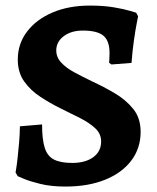

<svg xmlns="http://www.w3.org/2000/svg" viewBox="-20 -674 579 706"><path d="M220.4 12Q168.4 12 128.8 2.4Q89.3 -7.3 67.3 -16.7Q45.3 -26.1 45.3 -26.1L37.2 -39.7Q37.2 -39.7 39.6 -54.3Q42.1 -68.9 44.7 -93.3Q47.4 -117.7 50.1 -148.1Q52.8 -178.6 53.2 -209.6L134.7 -216.4Q134.7 -160.6 144.7 -129.9Q154.7 -99.2 179.1 -87Q203.5 -74.9 245.8 -74.9Q293.8 -74.9 322.9 -96Q351.9 -117.2 351.9 -153.8Q351.9 -181.8 330.6 -202Q309.2 -222.1 275.4 -239.4Q241.6 -256.7 203.9 -274.9Q164.8 -294.1 128.5 -317.9Q92.1 -341.7 68.8 -374.7Q45.4 -407.8 45.4 -454.9Q45.4 -513.3 79.6 -558Q113.7 -602.7 173.3 -628.1Q233 -653.5 310.6 -653.5Q360.1 -653.5 398.5 -647.1Q436.8 -640.6 458.8 -633.9Q480.8 -627.2 480.8 -627.2L487.8 -613.9Q487.8 -613.9 483.1 -590.3Q478.4 -566.6 472.7 -527.4Q467 -488.2 463.6 -442.7L389.8 -436.9L381.1 -443.2Q381.1 -443.2 382 -453.9Q382.8 -464.6 382.8 -479Q382.8 -523.9 360.2 -542.8Q337.6 -561.6 284.5 -561.6Q241.7 -561.6 214.3 -540.9Q186.9 -520.2 186.9 -488.6Q186.9 -463.1 205.5 -443.5Q224 -423.8 253.9 -407.7Q283.8 -391.7 318.4 -374.9Q361.1 -355.2 402 -331.1Q442.9 -307 470 -273.4Q497.1 -239.8 497.1 -189.3Q497.1 -128.7 462.7 -83.4Q428.3 -38 366.2 -13Q304.2 12 220.4 12Z"/></svg>

Font: Alegreya
Style: Regular
Weight: 400
Designer: Juan Pablo del Peral
Foundry: Huerta Tipografica
Version: Version 2.009